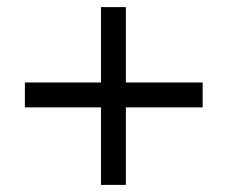

<svg xmlns="http://www.w3.org/2000/svg" viewBox="-20 -548 640 540"><path d="M264 -28V-246H50V-316H264V-528H334V-316H550V-246H334V-28Z"/></svg>

Font: Wittgenstein
Style: Bold
Weight: 700
Designer: Jörg Drees
Foundry: Jörg Drees
Version: Version 1.303; ttfautohint (v1.8.4.7-5d5b)